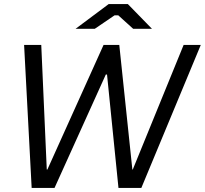

<svg xmlns="http://www.w3.org/2000/svg" viewBox="-20 -920 1003 940"><path d="M98 -700H182L209 -90H212L487 -700H564L628 -90H630L879 -700H963L672 0H560L504 -555H498L247 0H135ZM512 -900H606L724 -779H632L559 -845H541L444 -779H350Z"/></svg>

Font: Fixel Italic Variable 20240409 Display Thin
Style: Italic
Weight: 100
Italic angle: -10°
Designer: AlfaBravo + MacPaw
Foundry: Kyrylo Tkachov, Marchela Mozhyna, Serhii Makarenko, Maria Weinstein, Zakhar Kryvoshyya
Version: Version 1.211;Glyphs 3.2 (3225)